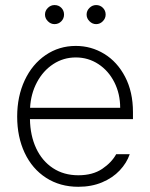

<svg xmlns="http://www.w3.org/2000/svg" viewBox="-20 -717 585 748"><path d="M46.9 -262.7Q46.9 -341.3 76.2 -404.1Q105.5 -466.8 157.7 -502.4Q210 -538.1 275.4 -538.1Q335.4 -538.1 386.2 -507.1Q437 -476.1 467.5 -417.5Q498 -358.9 498 -280.3V-252.9H96.7Q97.7 -189 120.8 -139.4Q144 -89.8 186.3 -62Q228.5 -34.2 285.2 -34.2Q341.3 -34.2 378.2 -59.1Q415 -84 432.6 -116.2H485.4Q473.6 -82 446.3 -53Q418.9 -23.9 377.7 -6.6Q336.4 10.7 285.2 10.7Q213.9 10.7 159.7 -24.2Q105.5 -59.1 76.2 -121.3Q46.9 -183.6 46.9 -262.7ZM448.2 -296.9Q448.2 -351.6 425.5 -396.5Q402.8 -441.4 363.3 -467.3Q323.7 -493.2 275.4 -493.2Q227.1 -493.2 187.5 -467.3Q147.9 -441.4 124 -396.5Q100.1 -351.6 97.2 -296.9ZM155.3 -660.2Q155.3 -675.3 166.5 -686.3Q177.7 -697.3 192.4 -697.3Q208.5 -697.3 219 -686.5Q229.5 -675.8 229.5 -660.2Q229.5 -645 218.8 -634Q208 -623 192.4 -623Q177.7 -623 166.5 -634.3Q155.3 -645.5 155.3 -660.2ZM317.4 -660.2Q317.4 -675.3 328.6 -686.3Q339.8 -697.3 354.5 -697.3Q370.1 -697.3 380.9 -686.5Q391.6 -675.8 391.6 -660.2Q391.6 -645.5 380.6 -634.3Q369.6 -623 354.5 -623Q339.8 -623 328.6 -634.3Q317.4 -645.5 317.4 -660.2Z"/></svg>

Font: Pretendard JP ExtraLight
Style: Regular
Weight: 200
Designer: Base glyphs from Inter by Rasmus Andersson; Hangeul glyphs from Noto Sans CJK(Source Han Sans) by Jang Soo-young and Kan
Foundry: Kil Hyung-jin
Version: Version 1.309